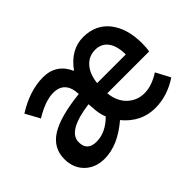

<svg xmlns="http://www.w3.org/2000/svg" viewBox="-95 -733 976 976"><g transform="rotate(-45 392.5 -245.5)"><path d="M648.9 -287.1Q648.9 -347.7 624.5 -380.9Q600.1 -414.1 555.2 -414.1Q510.3 -414.1 480 -380.9Q449.7 -347.7 442.9 -287.1ZM164.1 -141.1Q164.1 -78.1 230 -78.1Q295.9 -78.1 354 -136.2Q339.8 -169.4 337.9 -219.2L335.9 -242.2Q164.1 -219.2 164.1 -141.1ZM198.2 12.2Q133.3 12.2 92.3 -27.8Q51.8 -67.9 51.8 -131.8Q51.8 -210.9 120.1 -254.4Q188.5 -297.9 337.9 -314Q334 -410.2 250 -410.2Q192.9 -410.2 113.8 -361.8L71.8 -439Q173.8 -502.9 269 -502.9Q364.3 -502.9 403.8 -414.1Q467.8 -502.9 557.6 -502.9Q647.5 -502.9 698.2 -438.5Q748 -374 748 -268.1Q748 -233.9 743.2 -213.9H442.9Q448.7 -152.3 486.3 -116.2Q524.4 -80.1 577.1 -80.1Q629.9 -80.1 689 -118.2L730 -41Q649.9 12.2 563 12.2Q461.9 12.2 392.1 -71.8Q294.4 12.2 198.2 12.2Z"/></g></svg>

Font: SourceSansPro-Semibold
Style: Regular
Weight: 600
Designer: Paul D. Hunt
Foundry: Adobe Systems Incorporated
Version: Version 2.020;PS 2.0;hotconv 1.0.86;makeotf.lib2.5.63406